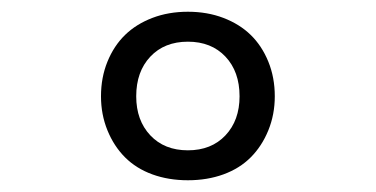

<svg xmlns="http://www.w3.org/2000/svg" viewBox="-20 -760 640 327"><path d="M300 -453Q267 -453 239.5 -463Q212 -473 193 -492Q174 -511 163 -538Q152 -565 152 -596Q152 -628 163 -655Q174 -682 193 -700.5Q212 -719 239.5 -729.5Q267 -740 300 -740Q333 -740 360.5 -729.5Q388 -719 407 -700.5Q426 -682 437 -655Q448 -628 448 -596Q448 -565 437 -538Q426 -511 407 -492Q388 -473 360.5 -463Q333 -453 300 -453ZM300 -504Q340 -504 364 -529.5Q388 -555 388 -596Q388 -638 364 -663.5Q340 -689 300 -689Q260 -689 236 -663.5Q212 -638 212 -596Q212 -555 236 -529.5Q260 -504 300 -504Z"/></svg>

Font: Maple Mono NL Light
Style: Regular
Weight: 300
Monospace: yes
Designer: subframe7536
Version: Version 7.000